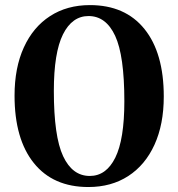

<svg xmlns="http://www.w3.org/2000/svg" viewBox="-20 -736 717 772"><path d="M341.5 -715.5Q483.5 -715.5 561 -619.2Q638.5 -523 638.5 -348Q638.5 -236 601.2 -154.2Q564 -72.5 495.8 -28.2Q427.5 16 335.5 16Q193.5 16 116 -80.5Q38.5 -177 38.5 -351.5Q38.5 -463.5 75.8 -545.2Q113 -627 181.2 -671.2Q249.5 -715.5 341.5 -715.5ZM480 -329Q480 -512.5 443 -592Q406 -671.5 336 -671.5Q270 -671.5 233.2 -597.8Q196.5 -524 196.5 -370.5Q196.5 -187.5 233.8 -108Q271 -28.5 341 -28.5Q407 -28.5 443.5 -102Q480 -175.5 480 -329Z"/></svg>

Font: Fraunces 9pt S000 SemiBold
Style: Regular
Weight: 600
Version: Version 1.000; ttfautohint (v1.8.3)